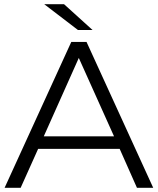

<svg xmlns="http://www.w3.org/2000/svg" viewBox="-20 -901 757 921"><path d="M2 0 322 -700H395L715 0H637L554 -187H163L79 0ZM190 -247H527L358 -623ZM354 -757 192 -881H287L424 -757Z"/></svg>

Font: Montserrat
Style: Regular
Weight: 400
Designer: Julieta Ulanovsky
Foundry: Julieta Ulanovsky
Version: Version 9.000; ttfautohint (v1.8.4.7-5d5b)